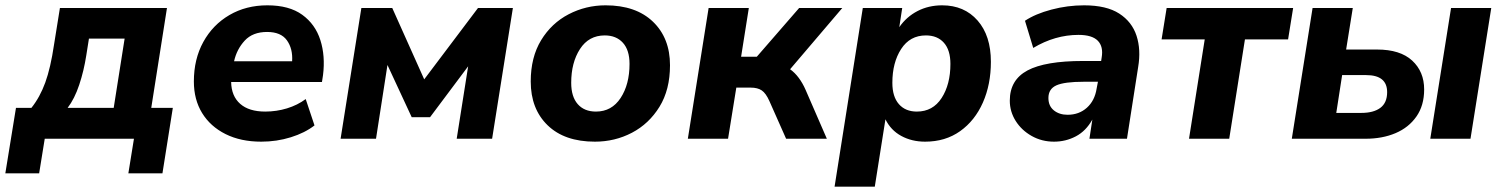

<svg xmlns="http://www.w3.org/2000/svg" viewBox="-54 -521 5647 721"><path d="M-34 130 6 -116H64Q96 -156 116 -211Q136 -266 149 -354L171 -491H573L514 -116H595L556 130H428L449 0H114L93 130ZM200 -116H373L414 -376H280L270 -313Q261 -255 243.5 -202.5Q226 -150 200 -116Z M927 11Q850 11 793 -17.5Q736 -46 705 -96.5Q674 -147 674 -215Q674 -299 709.5 -363.5Q745 -428 807.5 -464.5Q870 -501 950 -501Q1032 -501 1081 -465.5Q1130 -430 1149 -370.5Q1168 -311 1159 -239L1155 -213H814Q815 -160 848 -131Q881 -102 942 -102Q984 -102 1023.5 -114Q1063 -126 1094 -149L1127 -50Q1091 -22 1038 -5.5Q985 11 927 11ZM949 -401Q895 -401 865 -368.5Q835 -336 825 -291H1043Q1046 -338 1023.5 -369.5Q1001 -401 949 -401Z M1225 0 1303 -491H1419L1539 -223L1741 -491H1872L1794 0H1661L1704 -272L1561 -81H1492L1401 -277L1358 0Z M2180 11Q2066 11 2002.5 -50.5Q1939 -112 1939 -215Q1939 -306 1978 -370Q2017 -434 2081.5 -467.5Q2146 -501 2220 -501Q2334 -501 2398 -439.5Q2462 -378 2462 -276Q2462 -184 2422.5 -120Q2383 -56 2319 -22.5Q2255 11 2180 11ZM2184 -102Q2243 -102 2276.5 -153Q2310 -204 2310 -281Q2310 -333 2285 -360.5Q2260 -388 2217 -388Q2157 -388 2124 -337Q2091 -286 2091 -210Q2091 -158 2115.5 -130Q2140 -102 2184 -102Z M2529 0 2607 -491H2758L2729 -308H2788L2947 -491H3109L2913 -261Q2931 -248 2945.5 -228.5Q2960 -209 2971 -184L3051 0H2898L2835 -142Q2822 -171 2806.5 -181.5Q2791 -192 2765 -192H2711L2680 0Z M3080 180 3186 -491H3334L3323 -419Q3350 -458 3391.5 -479.5Q3433 -501 3484 -501Q3567 -501 3617 -444Q3667 -387 3667 -289Q3667 -204 3637 -136Q3607 -68 3551.5 -28.5Q3496 11 3420 11Q3370 11 3330.5 -10.5Q3291 -32 3271 -73L3231 180ZM3389 -102Q3449 -102 3482 -153Q3515 -204 3515 -281Q3515 -333 3490.5 -360.5Q3466 -388 3423 -388Q3363 -388 3330 -337Q3297 -286 3297 -210Q3297 -158 3321.5 -130Q3346 -102 3389 -102Z M3904 11Q3858 11 3820 -10.5Q3782 -32 3760 -67Q3738 -102 3738 -143Q3738 -221 3804.5 -256.5Q3871 -292 4013 -292H4081L4083 -305Q4090 -346 4068.5 -368Q4047 -390 3996 -390Q3908 -390 3826 -341L3795 -443Q3834 -469 3894.5 -485Q3955 -501 4017 -501Q4101 -501 4149 -470Q4197 -439 4214 -386.5Q4231 -334 4220 -269L4178 0H4037L4048 -72Q4024 -29 3986 -9Q3948 11 3904 11ZM3955 -90Q3998 -90 4027.5 -116.5Q4057 -143 4064 -188L4069 -214H4016Q3943 -214 3913 -200.5Q3883 -187 3883 -153Q3883 -123 3903.5 -106.5Q3924 -90 3955 -90Z M4411 0 4470 -373H4308L4327 -491H4802L4783 -373H4621L4562 0Z M4797 0 4875 -491H5026L5001 -335H5117Q5204 -335 5249 -293.5Q5294 -252 5294 -185Q5294 -125 5265 -83.5Q5236 -42 5186.5 -21Q5137 0 5074 0ZM5317 0 5395 -491H5546L5468 0ZM4964 -97H5058Q5104 -97 5129.5 -116Q5155 -135 5155 -175Q5155 -239 5076 -239H4986Z"/></svg>

Font: Nunito Sans ExtraBold
Style: Italic
Weight: 800
Italic angle: -9°
Designer: Vernon Adams
Foundry: Vernon Adams
Version: Version 3.006; ttfautohint (v1.8.3)